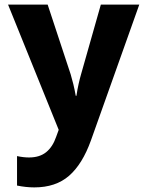

<svg xmlns="http://www.w3.org/2000/svg" viewBox="-20 -569 640 834"><path d="M129 245Q93 245 54 237V109Q82 115 106 115Q152 115 180.5 92Q209 69 224 25L235 -5L15 -549H187L287 -246Q293 -226 298.5 -203.5Q304 -181 309 -153H312Q316 -180 321.5 -204.5Q327 -229 332 -246L418 -549H585L375 41Q338 144 280 194.5Q222 245 129 245Z"/></svg>

Font: Noto Sans Mono ExtraBold
Style: Regular
Weight: 800
Designer: Monotype Design Team
Foundry: Monotype Imaging Inc.
Version: Version 2.014